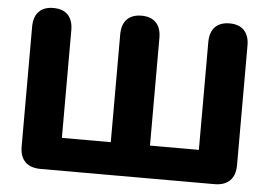

<svg xmlns="http://www.w3.org/2000/svg" viewBox="-51 -782 1189 849"><g transform="rotate(5 544.0 -357.0)"><path d="M158 0H930C989 0 1022 -32 1022 -92V-623C1022 -682 991 -714 935 -714C879 -714 848 -682 848 -623V-145H631V-623C631 -682 600 -714 544 -714C488 -714 457 -682 457 -623V-145H240V-623C240 -682 209 -714 153 -714C97 -714 66 -682 66 -623V-92C66 -32 98 0 158 0Z"/></g></svg>

Font: SN Pro Heavy
Style: Regular
Weight: 800
Designer: Tobias Whetton
Foundry: Supernotes
Version: Version 1.001;Glyphs 3.2 (3249)